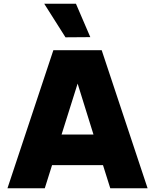

<svg xmlns="http://www.w3.org/2000/svg" viewBox="-20 -1009 831 1029"><path d="M464 -810 331 -809 217 -989H387ZM220 0H20L266 -740H525L771 0H571L532 -124H259ZM396 -561 310 -288H481Z"/></svg>

Font: Be Vietnam Black
Style: Regular
Weight: 900
Designer: Lam Bao; Tony Le; Vietanh Nguyen
Foundry: Yellow Type Foundry
Version: Version 5.000